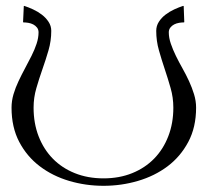

<svg xmlns="http://www.w3.org/2000/svg" viewBox="-20 -611 696 642"><path d="M18.6 -251Q18.6 -273.4 25.1 -295.7Q31.7 -317.9 42 -339.6Q52.2 -361.3 63.7 -382.6Q75.2 -403.8 85.4 -424.3Q95.7 -444.8 102.3 -464.6Q108.9 -484.4 108.9 -502.9Q108.9 -512.2 103.8 -518.8Q98.6 -525.4 91.1 -529.3Q83.5 -533.2 74.5 -534.7Q65.4 -536.1 58.1 -536.1L57.1 -537.1L59.6 -590.8L61 -591.3Q74.7 -586.9 90.6 -579.6Q106.4 -572.3 119.9 -562Q133.3 -551.8 142.3 -538.1Q151.4 -524.4 151.4 -507.8Q151.4 -474.1 142.1 -442.4Q132.8 -410.6 121.8 -379.4Q110.8 -348.1 101.6 -316.4Q92.3 -284.7 92.3 -251Q92.3 -198.7 109.1 -155.3Q126 -111.8 156.5 -80.6Q187 -49.3 230.2 -32Q273.4 -14.6 326.2 -14.6Q378.9 -14.6 421.9 -32Q464.8 -49.3 495.4 -80.6Q525.9 -111.8 542.7 -155.3Q559.6 -198.7 559.6 -251Q559.6 -284.7 550.5 -316.4Q541.5 -348.1 531 -379.4Q520.5 -410.6 511.5 -442.4Q502.4 -474.1 502.4 -507.8Q502.4 -524.4 511.2 -538.1Q520 -551.8 533.4 -562Q546.9 -572.3 562.7 -579.6Q578.6 -586.9 592.3 -591.3L594.2 -590.8L596.2 -537.1L595.2 -536.1Q587.9 -536.1 578.9 -534.7Q569.8 -533.2 562.3 -529.3Q554.7 -525.4 549.6 -518.8Q544.4 -512.2 544.4 -502.9Q544.4 -484.4 551.3 -464.6Q558.1 -444.8 568.1 -424.3Q578.1 -403.8 590.1 -382.6Q602.1 -361.3 612.1 -339.6Q622.1 -317.9 628.9 -295.7Q635.7 -273.4 635.7 -251Q635.7 -185.5 609.6 -136.5Q583.5 -87.4 540.3 -54.9Q497.1 -22.5 441.4 -6.1Q385.7 10.3 326.2 10.3Q266.6 10.3 211.2 -6.1Q155.8 -22.5 112.8 -55.2Q69.8 -87.9 44.2 -136.7Q18.6 -185.5 18.6 -251Z"/></svg>

Font: CAT Linz
Style: Regular
Weight: 400
Designer: Peter Wiegel
Foundry: Peter Wiegel
Version: Version 1.08